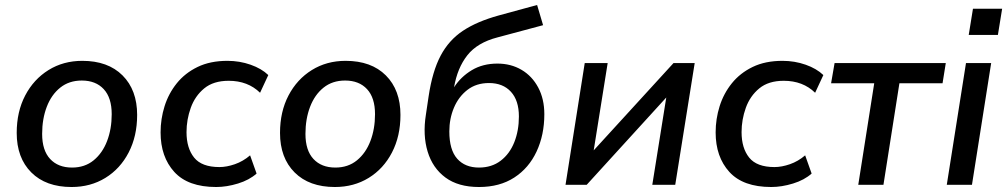

<svg xmlns="http://www.w3.org/2000/svg" viewBox="-20 -741 4039 770"><path d="M267 9Q164 9 105.5 -49.5Q47 -108 47 -208Q47 -293 81 -358Q115 -423 174.5 -460Q234 -497 310 -497Q413 -497 471.5 -438.5Q530 -380 530 -280Q530 -195 496 -129.5Q462 -64 402.5 -27.5Q343 9 267 9ZM269 -69Q320 -69 355.5 -98Q391 -127 409.5 -175.5Q428 -224 428 -283Q428 -349 396 -383.5Q364 -418 308 -418Q257 -418 221.5 -389.5Q186 -361 167.5 -312.5Q149 -264 149 -204Q149 -138 181 -103.5Q213 -69 269 -69Z M847 9Q734 9 679 -51.5Q624 -112 624 -210Q624 -264 640 -315Q656 -366 689 -407Q722 -448 772.5 -472.5Q823 -497 892 -497Q941 -497 985 -481.5Q1029 -466 1056 -440L1023 -369Q974 -417 897 -417Q836 -417 799 -386.5Q762 -356 745 -308.5Q728 -261 728 -211Q728 -147 758.5 -109Q789 -71 860 -71Q889 -71 922 -82.5Q955 -94 983 -118L1009 -45Q980 -19 934.5 -5Q889 9 847 9Z M1323 9Q1220 9 1161.5 -49.5Q1103 -108 1103 -208Q1103 -293 1137 -358Q1171 -423 1230.5 -460Q1290 -497 1366 -497Q1469 -497 1527.5 -438.5Q1586 -380 1586 -280Q1586 -195 1552 -129.5Q1518 -64 1458.5 -27.5Q1399 9 1323 9ZM1325 -69Q1376 -69 1411.5 -98Q1447 -127 1465.5 -175.5Q1484 -224 1484 -283Q1484 -349 1452 -383.5Q1420 -418 1364 -418Q1313 -418 1277.5 -389.5Q1242 -361 1223.5 -312.5Q1205 -264 1205 -204Q1205 -138 1237 -103.5Q1269 -69 1325 -69Z M1901 9Q1818 9 1766.5 -29Q1715 -67 1695 -133Q1675 -199 1688 -281L1699 -355Q1714 -455 1747 -517.5Q1780 -580 1836.5 -617.5Q1893 -655 1980 -679L2134 -721L2158 -640L1975 -591Q1894 -570 1854 -519Q1814 -468 1801 -391Q1828 -433 1872 -459.5Q1916 -486 1975 -486Q2029 -486 2071.5 -461Q2114 -436 2138.5 -390Q2163 -344 2163 -283Q2163 -200 2132 -133.5Q2101 -67 2042.5 -29Q1984 9 1901 9ZM1901 -69Q1952 -69 1988 -96.5Q2024 -124 2042.5 -170.5Q2061 -217 2061 -274Q2061 -338 2029 -373Q1997 -408 1941 -408Q1890 -408 1854.5 -380.5Q1819 -353 1800.5 -309Q1782 -265 1782 -214Q1782 -140 1813.5 -104.5Q1845 -69 1901 -69Z M2248 0 2325 -488H2417L2361 -138L2681 -488H2766L2688 0H2596L2652 -350L2333 0Z M3073 9Q2960 9 2905 -51.5Q2850 -112 2850 -210Q2850 -264 2866 -315Q2882 -366 2915 -407Q2948 -448 2998.5 -472.5Q3049 -497 3118 -497Q3167 -497 3211 -481.5Q3255 -466 3282 -440L3249 -369Q3200 -417 3123 -417Q3062 -417 3025 -386.5Q2988 -356 2971 -308.5Q2954 -261 2954 -211Q2954 -147 2984.5 -109Q3015 -71 3086 -71Q3115 -71 3148 -82.5Q3181 -94 3209 -118L3235 -45Q3206 -19 3160.5 -5Q3115 9 3073 9Z M3422 0 3486 -407H3313L3327 -488H3773L3760 -407H3587L3523 0Z M3865 -601 3882 -706H3999L3982 -601ZM3777 0 3854 -488H3955L3878 0Z"/></svg>

Font: Nunito Sans SemiBold
Style: Italic
Weight: 600
Italic angle: -9°
Designer: Vernon Adams
Foundry: Vernon Adams
Version: Version 3.006; ttfautohint (v1.8.3)